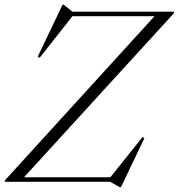

<svg xmlns="http://www.w3.org/2000/svg" viewBox="-42 -764 752 807"><path d="M690 -715 688 -707.5 59 -19H422L557 -188L565 -183.5L466.5 22.5H461L420.5 0H-22.5L-20.5 -7L607.5 -696H262.5L124.5 -521L116.5 -525.5L221 -744.5H225.5L262.5 -715Z"/></svg>

Font: Newsreader Display Light
Style: Italic
Weight: 300
Italic angle: -17°
Designer: Hugues Gentile
Foundry: Production Type
Version: Version 1.001